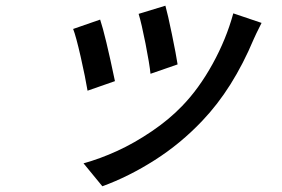

<svg xmlns="http://www.w3.org/2000/svg" viewBox="-20 -578 996 677"><path d="M563.2 -557.9Q571.4 -529.1 586.3 -456.7Q601.2 -384.2 606.2 -350.9L510.7 -317.8Q507.1 -353 493.1 -424.4Q479 -495.7 468.8 -529.1ZM802.6 -530.9 902.3 -497.2Q880 -453.1 874.6 -440Q801.1 -264.9 693.2 -152Q617.2 -71.7 525.4 -13.3Q433.6 45.1 340.9 78.8L274.5 -2.1Q332.7 -18.1 393.3 -45.8Q453.8 -73.5 514.9 -114.9Q576 -156.2 621.8 -203.8Q681.5 -265.3 729.6 -352.5Q777.7 -439.6 802.6 -530.9ZM333.1 -508.9Q351.2 -455.3 385.3 -291.9L288.7 -258.2Q281.2 -304 264.6 -377.3Q247.9 -450.6 237.9 -475.9Z"/></svg>

Font: Karasuma Gothic
Style: Medium Italic
Weight: 500
Italic angle: 9.39998°
Designer: Rasmus Andersson / Ryoko Nishizuka
Foundry: Genbu
Version: Version 1.00